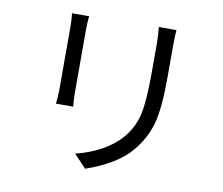

<svg xmlns="http://www.w3.org/2000/svg" viewBox="-85 -863 1170 1008"><g transform="rotate(10 500.0 -359.0)"><path d="M776 -759Q773 -722 773 -672V-510Q773 -339 749.5 -256.5Q726 -174 668 -105Q593 -15 430 41L365 -28Q521 -67 604 -161Q655 -221 671 -293.5Q687 -366 687 -514V-672Q687 -717 682 -759ZM312 -751Q308 -713 308 -679V-345Q308 -305 312 -269H220Q225 -307 225 -346V-679Q225 -713 221 -751Z"/></g></svg>

Font: Noto Sans SC
Style: Regular
Weight: 400
Designer: Ryoko NISHIZUKA  (kana, bopomofo & ideographs); Paul D. Hunt (Latin, Greek & Cyrillic); Sandoll Communications , Soo-you
Foundry: Adobe
Version: Version 2.002;hotconv 1.0.116;makeotfexe 2.5.65601